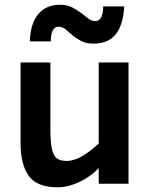

<svg xmlns="http://www.w3.org/2000/svg" viewBox="-20 -776 634 811"><path d="M397 0V-65.9Q363.8 -30.3 315.7 -7.6Q267.6 15.1 223.1 15.1Q136.2 15.1 101.6 -33Q66.9 -81.1 66.9 -169.9V-512.2H192.9V-230Q192.9 -175.8 199.2 -147Q205.6 -118.2 220 -107.2Q234.4 -96.2 262.2 -96.2Q318.4 -96.2 397 -169.9V-512.2H522.9V0ZM106 -601.1Q108.4 -676.8 141.6 -716.3Q174.8 -755.9 233.9 -755.9Q263.7 -755.9 284.7 -744.9Q305.7 -733.9 322.3 -721.4Q338.9 -709 352.8 -698Q366.7 -687 382.8 -687Q399.9 -687 408 -704.1Q416 -721.2 416 -749H504.9Q500 -668.5 468 -630.1Q436 -591.8 376 -591.8Q343.8 -591.8 322.8 -602.8Q301.8 -613.8 285.9 -627.4Q270 -641.1 256.8 -652.1Q243.7 -663.1 227.5 -663.1Q194.8 -663.1 194.8 -601.1Z"/></svg>

Font: Clear Sans
Style: Bold
Weight: 700
Foundry: Intel Corporation
Version: Version 1.00